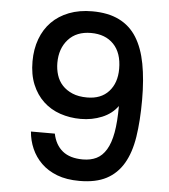

<svg xmlns="http://www.w3.org/2000/svg" viewBox="-53 -794 741 841"><g transform="rotate(5 317.5 -373.5)"><path d="M202 -198Q212 -149 244.5 -122.5Q277 -96 334 -96Q368 -96 393.5 -108.5Q419 -121 436.5 -150Q454 -179 462.5 -226Q471 -273 471 -343Q446 -308 402.5 -290Q359 -272 309 -272Q261 -272 218.5 -286.5Q176 -301 144.5 -330.5Q113 -360 95 -403.5Q77 -447 77 -505Q77 -559 93.5 -603.5Q110 -648 141 -679.5Q172 -711 217 -728.5Q262 -746 319 -746Q389 -746 437.5 -722Q486 -698 515 -651.5Q544 -605 557 -536.5Q570 -468 570 -378Q570 -286 559 -215.5Q548 -145 520 -97.5Q492 -50 445.5 -25.5Q399 -1 327 -1Q270 -1 228.5 -17Q187 -33 159 -60.5Q131 -88 115.5 -123.5Q100 -159 97 -198ZM329 -368Q390 -368 424 -405.5Q458 -443 458 -505Q458 -575 421.5 -613Q385 -651 322 -651Q258 -651 222 -611Q186 -571 186 -508Q186 -480 194 -454.5Q202 -429 219.5 -410Q237 -391 264 -379.5Q291 -368 329 -368Z"/></g></svg>

Font: SVN-Poppins Medium
Style: Regular
Weight: 500
Designer: Ninad Kale (Devanagari), Jonny Pinhorn (Latin)
Foundry: Indian Type Foundry
Version: Version 3.002 2017; ttfautohint (v1.8.3)